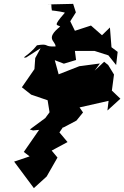

<svg xmlns="http://www.w3.org/2000/svg" viewBox="-20 -833 642 992"><path d="M193 -590 162 -533 158 -476 93 -382 141 -344 226 -315 236 -253 214 -223 134 -164 151 -159 182 -162 103 -48 133 -25 53 2 155 139 221 79 277 -19 247 -55 329 -99 287 -149 345 -233 254 -254 307 -174 375 -210 409 -252 391 -278 541 -312 535 -262 602 -323 558 -365 569 -448 539 -497 518 -514 469 -468 496 -505 390 -491 283 -449 263 -522 310 -504 373 -523 367 -570H468L540 -547L580 -497L588 -565L556 -589L548 -691L507 -651L450 -701L367 -674L343 -723L372 -769L358 -813L223 -810C257 -807 240 -826 248 -779C261 -778 325 -769 314 -766C250 -693 276 -707 291 -696C210 -631 268 -622 267 -593C201 -590 239 -610 171 -599C127 -544 84 -532 115 -536L210 -597Z"/></svg>

Font: Hussar Lance
Style: Italic
Weight: 700
Foundry: Cannot Into Space Fonts, PlusOne Fonts
Version: Version 2.27